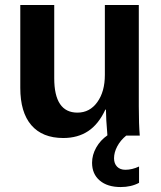

<svg xmlns="http://www.w3.org/2000/svg" viewBox="-20 -548 651 776"><path d="M467.8 208Q414.1 208 383.1 181.6Q352.1 155.3 352.1 109.9Q352.1 78.1 368.9 48.3Q385.7 18.6 414.1 -1Q408.2 -69.8 408.2 -105H405.8Q378.4 -45.9 336.4 -18.1Q294.4 9.8 235.8 9.8Q151.4 9.8 106.7 -42Q62 -93.8 62 -192.9V-527.8H199.2V-231.9Q199.2 -92.8 293 -92.8Q342.8 -92.8 373.3 -135.3Q403.8 -177.7 403.8 -245.1V-527.8H541V-118.2Q541 -45.4 544.9 0H490.2Q466.8 19 453.9 43.5Q440.9 67.9 440.9 91.8Q440.9 112.8 453.1 125.5Q465.3 138.2 486.8 138.2Q513.7 138.2 542 125V190.9Q510.3 208 467.8 208Z"/></svg>

Font: Libra Sans Modern
Style: Bold
Weight: 700
Foundry: Stefan Peev, Context Ltd
Version: Version 1.000